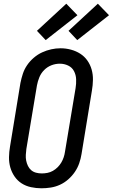

<svg xmlns="http://www.w3.org/2000/svg" viewBox="-20 -1006 607 1034"><path d="M203 8Q175 8 147 2Q119 -4 96.5 -18.5Q74 -33 58.5 -55.5Q43 -78 35.5 -104.5Q28 -131 28.5 -159.5Q29 -188 34 -217L90 -559Q95 -584 103 -608.5Q111 -633 126 -655Q141 -677 162 -695Q183 -713 207 -724Q231 -735 256 -740.5Q281 -746 306 -746Q335 -746 362.5 -738.5Q390 -731 412.5 -716.5Q435 -702 450.5 -680Q466 -658 473.5 -631.5Q481 -605 480.5 -576Q480 -547 475 -518L419 -176Q415 -151 406.5 -126.5Q398 -102 383 -80Q368 -58 347.5 -40Q327 -22 303 -11Q279 0 253.5 4Q228 8 203 8ZM205 -72Q220 -72 235.5 -75Q251 -78 265 -86Q279 -94 290.5 -105.5Q302 -117 310 -130.5Q318 -144 323 -159Q328 -174 330 -189L387 -531Q391 -555 390 -579Q389 -603 378.5 -623Q368 -643 347 -653Q326 -663 302 -663Q279 -663 257 -654.5Q235 -646 218 -629Q201 -612 192 -590Q183 -568 179 -546L122 -204Q120 -188 119 -172Q118 -156 121 -141Q124 -126 130.5 -112.5Q137 -99 148 -89.5Q159 -80 174 -76Q189 -72 205 -72ZM396 -790 349 -840 507 -986 567 -924ZM226 -790 179 -840 337 -986 397 -924Z"/></svg>

Font: Iosevka Curly Medium Oblique
Style: Regular
Weight: 500
Italic angle: -9°
Monospace: yes
Designer: Belleve Invis
Foundry: Belleve Invis
Version: Version 11.1.0; ttfautohint (v1.8.3)